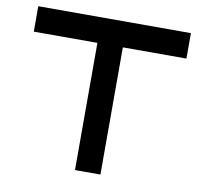

<svg xmlns="http://www.w3.org/2000/svg" viewBox="-78 -787 919 871"><g transform="rotate(10 381.0 -351.5)"><path d="M732.4 -703.1V-585.9H439.5V0H322.3V-585.9H29.3V-703.1Z"/></g></svg>

Font: Gerhaus
Style: Regular
Weight: 400
Designer: GGBotNet
Foundry: GGBotNet
Version: 1.01